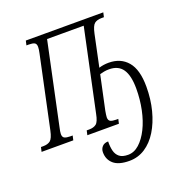

<svg xmlns="http://www.w3.org/2000/svg" viewBox="-185 -855 1176 1246"><g transform="rotate(-20 403.0 -232.0)"><path d="M497 250Q423 250 388 219.5Q353 189 353 139Q353 116 367.5 100Q382 84 409 84Q408 120 415 148.5Q422 177 442.5 193.5Q463 210 502 210Q544 210 579.5 178Q615 146 642 92Q669 38 683.5 -31.5Q698 -101 698 -176Q698 -266 668 -310Q638 -354 574 -354Q555 -354 539.5 -351Q524 -348 510 -344L460 -110Q458 -97 456 -85.5Q454 -74 454 -66Q454 -44 467.5 -37.5Q481 -31 505 -31H521L514 0H296L303 -31H320Q351 -31 369 -45Q387 -59 397 -111L517 -676H264L144 -110Q141 -97 139 -85.5Q137 -74 137 -66Q137 -44 150.5 -37.5Q164 -31 189 -31H206L199 0H-20L-13 -31H3Q34 -31 52 -45Q70 -59 81 -111L186 -605Q189 -619 190.5 -629.5Q192 -640 192 -648Q192 -670 179 -676.5Q166 -683 141 -683H124L131 -714H666L659 -683H643Q611 -683 593.5 -669Q576 -655 565 -603L519 -385Q550 -395 586 -395Q669 -395 716.5 -339Q764 -283 764 -166Q764 -79 744.5 -3.5Q725 72 690 129Q655 186 606 218Q557 250 497 250Z"/></g></svg>

Font: Noto Serif ExtraCondensed Light
Style: Italic
Weight: 300
Width: 2
Italic angle: -12°
Designer: Monotype Design Team
Foundry: Monotype Imaging Inc.
Version: Version 2.014; ttfautohint (v1.8.4.7-5d5b)